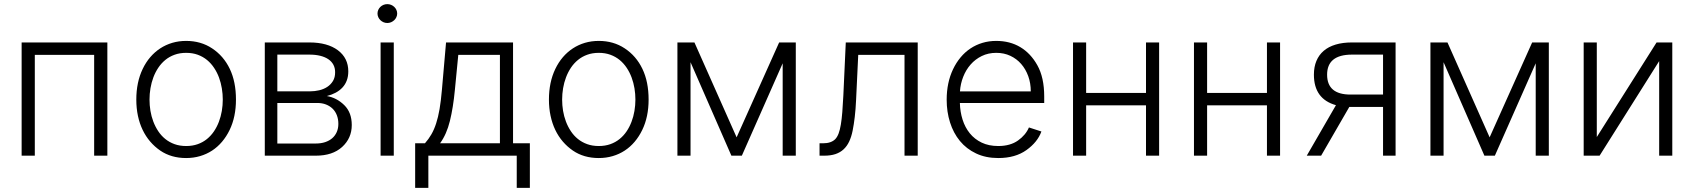

<svg xmlns="http://www.w3.org/2000/svg" viewBox="-20 -750 8160 925"><path d="M497.2 -545.5V0H433.6V-485.8H147.7V0H84.2V-545.5Z M636.7 -270.2Q636.7 -353.7 667.3 -417.6Q682.5 -449.6 704 -474.6Q725.5 -499.6 752.1 -517Q778.8 -534.4 810.2 -543.7Q841.6 -552.9 876.8 -552.9Q947.8 -552.9 1001.8 -517Q1057.2 -480.5 1087 -418.3Q1116.8 -356.2 1116.8 -270.2Q1116.8 -187.1 1086.3 -123.9Q1071 -92.3 1049.7 -67.1Q1028.4 -41.9 1001.8 -24.5Q975.1 -7.1 943.7 2.1Q912.3 11.4 876.8 11.4Q804.7 11.4 752.1 -24.5Q725.1 -43 703.7 -68Q682.2 -93 667.3 -124.1Q652.3 -155.2 644.5 -191.9Q636.7 -228.7 636.7 -270.2ZM700.3 -270.2Q700.3 -243.3 704.7 -216.3Q709.2 -189.3 718.6 -164.4Q728 -139.6 742.2 -118.1Q756.4 -96.6 776.1 -80.6Q795.8 -64.6 820.8 -55.6Q845.9 -46.5 876.8 -46.5Q907.3 -46.5 932.4 -55.4Q957.4 -64.3 976.9 -80.1Q996.4 -95.9 1010.8 -117.2Q1025.2 -138.5 1034.6 -163.4Q1044 -188.2 1048.7 -215.6Q1053.3 -242.9 1053.3 -270.2Q1053.3 -297.2 1048.8 -324.2Q1044.4 -351.2 1035.2 -376.2Q1025.9 -401.3 1011.5 -422.9Q997.2 -444.6 977.6 -460.8Q958.1 -476.9 932.9 -486.2Q907.7 -495.4 876.8 -495.4Q846.2 -495.4 821.2 -486.3Q796.2 -477.3 776.6 -461.3Q757.1 -445.3 742.7 -423.8Q728.3 -402.3 718.9 -377.3Q709.5 -352.3 704.9 -324.9Q700.3 -297.6 700.3 -270.2Z M1470.5 -545.5Q1557.5 -545.5 1608 -507.8Q1658 -470.2 1658 -406.2Q1658 -381.7 1650.7 -362.4Q1643.5 -343 1629.8 -328.3Q1616.1 -313.6 1597.1 -303.4Q1578.1 -293.3 1554.7 -287.3Q1602.3 -279.1 1638.5 -243.6Q1674.7 -208.1 1674.7 -147.7Q1674.7 -84.2 1628.2 -41.9Q1582 0 1501.8 0H1255.7V-545.5ZM1316.1 -58.6H1501.8Q1526.6 -58.6 1546.7 -65.3Q1566.8 -72.1 1580.8 -84.3Q1594.8 -96.6 1602.5 -114.2Q1610.1 -131.7 1610.1 -153.1Q1610.1 -175.8 1603 -194.4Q1595.9 -213.1 1582.6 -226.2Q1569.2 -239.3 1550.6 -246.6Q1532 -253.9 1508.9 -253.9H1316.1ZM1316.1 -310H1474.4Q1496.1 -310 1517.6 -315Q1539.1 -320 1556.3 -331.1Q1573.5 -342.3 1584.2 -359.9Q1594.8 -377.5 1594.5 -402.3Q1594.5 -422.6 1586.1 -438.2Q1577.8 -453.8 1561.8 -464.7Q1545.8 -475.5 1522.9 -481.2Q1500 -486.9 1470.5 -486.9H1316.1Z M1813.6 0V-545.5H1877.1V0ZM1798.7 -684.7Q1798.7 -694.2 1802.4 -702.4Q1806.1 -710.6 1812.5 -716.8Q1818.9 -723 1827.6 -726.6Q1836.3 -730.1 1845.9 -730.1Q1855.5 -730.1 1864.2 -726.6Q1872.9 -723 1879.4 -716.8Q1886 -710.6 1889.7 -702.4Q1893.5 -694.2 1893.5 -684.7Q1893.5 -675.8 1889.7 -667.4Q1886 -659.1 1879.4 -652.9Q1872.9 -646.7 1864.2 -642.9Q1855.5 -639.2 1845.9 -639.2Q1836.3 -639.2 1827.6 -642.9Q1818.9 -646.7 1812.5 -652.9Q1806.1 -659.1 1802.4 -667.4Q1798.7 -675.8 1798.7 -684.7Z M1980.1 155.2V-59.7H2027.3Q2045.1 -79.9 2058.2 -102.6Q2071.4 -125.4 2081.1 -155.2Q2090.9 -185 2097.7 -224.4Q2104.4 -263.8 2109 -317.1L2128.9 -545.5H2451.7V-59.7H2532.7V155.2H2469.5V0H2043.7V155.2ZM2100.1 -59.7H2388.5V-485.8H2187.9L2171.5 -317.1Q2163.4 -231.5 2147.5 -167.3Q2131.7 -103 2100.1 -59.7Z M2624.6 -270.2Q2624.6 -353.7 2655.2 -417.6Q2670.5 -449.6 2691.9 -474.6Q2713.4 -499.6 2740.1 -517Q2766.7 -534.4 2798.1 -543.7Q2829.5 -552.9 2864.7 -552.9Q2935.7 -552.9 2989.7 -517Q3045.1 -480.5 3074.9 -418.3Q3104.8 -356.2 3104.8 -270.2Q3104.8 -187.1 3074.2 -123.9Q3058.9 -92.3 3037.6 -67.1Q3016.3 -41.9 2989.7 -24.5Q2963.1 -7.1 2931.6 2.1Q2900.2 11.4 2864.7 11.4Q2792.6 11.4 2740.1 -24.5Q2713.1 -43 2691.6 -68Q2670.1 -93 2655.2 -124.1Q2640.3 -155.2 2632.5 -191.9Q2624.6 -228.7 2624.6 -270.2ZM2688.2 -270.2Q2688.2 -243.3 2692.6 -216.3Q2697.1 -189.3 2706.5 -164.4Q2715.9 -139.6 2730.1 -118.1Q2744.3 -96.6 2764 -80.6Q2783.7 -64.6 2808.8 -55.6Q2833.8 -46.5 2864.7 -46.5Q2895.2 -46.5 2920.3 -55.4Q2945.3 -64.3 2964.8 -80.1Q2984.4 -95.9 2998.8 -117.2Q3013.1 -138.5 3022.5 -163.4Q3032 -188.2 3036.6 -215.6Q3041.2 -242.9 3041.2 -270.2Q3041.2 -297.2 3036.8 -324.2Q3032.3 -351.2 3023.1 -376.2Q3013.8 -401.3 2999.5 -422.9Q2985.1 -444.6 2965.6 -460.8Q2946 -476.9 2920.8 -486.2Q2895.6 -495.4 2864.7 -495.4Q2834.2 -495.4 2809.1 -486.3Q2784.1 -477.3 2764.6 -461.3Q2745 -445.3 2730.6 -423.8Q2716.3 -402.3 2706.9 -377.3Q2697.4 -352.3 2692.8 -324.9Q2688.2 -297.6 2688.2 -270.2Z M3243.6 0V-545.5H3325.6L3528.8 -88.4L3733.7 -545.5H3813.9V0H3750.7V-445L3554 0H3503.6L3306.8 -450.3V0Z M3945.3 -59.7Q3984 -59.7 4003.9 -79.5Q4013.5 -89.5 4020.1 -106.7Q4026.6 -123.9 4030.9 -149.7Q4035.2 -175.4 4038 -210.2Q4040.8 -245 4043 -290.1L4054.7 -545.5H4401.3V0H4337.7V-485.8H4114.7L4104.4 -268.8Q4102.3 -223 4098 -186.8Q4093.8 -150.6 4087.7 -120.4Q4081.7 -90.6 4071 -68Q4060.4 -45.5 4044 -30.4Q4027.7 -15.3 4004.8 -7.6Q3981.9 0 3951 0H3928.3V-59.7Z M4540.8 -269.5Q4540.8 -351.9 4571.4 -416.2Q4586.6 -448.2 4607.8 -473.5Q4628.9 -498.9 4655.4 -516.5Q4681.8 -534.1 4713.1 -543.5Q4744.3 -552.9 4779.8 -552.9Q4845.5 -552.9 4895.6 -522.9Q4945.7 -492.9 4977.6 -435.7Q5010.7 -376.8 5010.7 -285.2V-253.9H4604.4Q4605.5 -211.3 4617.4 -173.7Q4629.3 -136 4652.2 -107.8Q4675.1 -79.5 4709.3 -63Q4743.6 -46.5 4789.4 -46.5Q4818.5 -46.5 4842.3 -53.3Q4866.1 -60 4884.6 -73.2Q4921.5 -99.4 4937.1 -136L4997.2 -116.5Q4978.7 -65.3 4925.1 -27Q4871.4 11.4 4789.4 11.4Q4729 11.4 4682.5 -10.7Q4636 -32.7 4604.6 -70.8Q4573.2 -109 4557 -160.2Q4540.8 -211.3 4540.8 -269.5ZM4604.8 -309.7H4946Q4946 -349.1 4933.8 -383Q4921.5 -416.9 4899.7 -441.9Q4877.8 -467 4847.3 -481.2Q4816.8 -495.4 4779.8 -495.4Q4741.1 -495.4 4709.9 -480.1Q4678.6 -464.8 4656.1 -439.1Q4633.5 -413.4 4620.4 -379.8Q4607.2 -346.2 4604.8 -309.7Z M5212.7 -545.5V-302.2H5501.1V-545.5H5564.3V0H5501.1V-242.5H5212.7V0H5149.5V-545.5Z M5795.5 -545.5V-302.2H6083.8V-545.5H6147V0H6083.8V-242.5H5795.5V0H5732.2V-545.5Z M6275.6 0 6416.2 -243.3Q6310 -273.1 6310 -390.3Q6310 -427.6 6322.1 -456.5Q6334.2 -485.4 6357.2 -505.1Q6380.3 -524.9 6414.6 -535.2Q6448.9 -545.5 6492.9 -545.5H6703.5V0H6643.1V-234.7H6480.5L6344.8 0ZM6373.6 -390.3Q6373.6 -294.4 6486.2 -294.4H6643.1V-486.9H6492.9Q6373.6 -486.5 6373.6 -390.3Z M6871.4 0V-545.5H6953.5L7156.6 -88.4L7361.5 -545.5H7441.8V0H7378.6V-445L7181.8 0H7131.4L6934.7 -450.3V0Z M7672.9 -545.5V-89.8L7960.9 -545.5H8036.6V0H7973.4V-455.6L7686.4 0H7609.7V-545.5Z"/></svg>

Font: Inter P Light
Style: Regular
Weight: 300
Designer: Rasmus Andersson
Foundry: rsms
Version: Version 3.018;git-588b23468